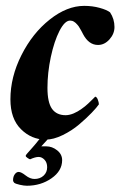

<svg xmlns="http://www.w3.org/2000/svg" viewBox="-20 -458 408 638"><path d="M111.3 3.9H139.6L117.2 28.3H133.8Q153.3 28.3 169.9 41.5Q186.5 54.7 186.5 74.2Q186.5 109.9 151.1 134.5Q115.7 159.2 69.3 159.2Q59.6 159.2 45.7 156Q31.7 152.8 27.3 149.4Q23.4 145.5 23.4 140.6Q23.4 128.9 29.1 121.1Q34.7 113.3 42 113.3Q50.3 113.3 65.2 125Q80.1 136.7 94.7 136.7Q112.8 136.7 124.8 125.7Q136.7 114.7 136.7 97.7Q136.7 82 127.9 72.8Q119.1 63.5 108.4 63.5Q97.2 63.5 80.1 71.3Q78.1 71.3 71.8 67.1Q65.4 63 65.4 59.6Q65.4 57.6 70.8 51.5Q76.2 45.4 88.1 32Q100.1 18.6 111.3 3.9ZM259.8 -438.5Q287.1 -438.5 311 -431.9Q335 -425.3 345.7 -417Q360.4 -395 360.4 -368.2Q360.4 -345.7 343.8 -327.1Q327.1 -308.6 305.7 -308.6Q274.9 -308.6 255.9 -344.7Q255.4 -345.7 252.9 -350.6Q250.5 -355.5 249.3 -357.2Q248 -358.9 245.6 -363.5Q243.2 -368.2 241.5 -370.4Q239.7 -372.6 236.8 -376.2Q233.9 -379.9 231.4 -381.8Q229 -383.8 226.1 -385.7Q223.1 -387.7 219.7 -388.7Q216.3 -389.6 212.9 -389.6Q195.3 -389.6 177.7 -355.5Q160.2 -321.3 148.9 -268.8Q137.7 -216.3 137.7 -166Q137.7 -117.7 152.8 -96.4Q168 -75.2 198.2 -75.2Q204.6 -75.2 211.7 -76.9Q218.8 -78.6 225.1 -81.3Q231.4 -84 238.3 -87.9Q245.1 -91.8 250.7 -95.9Q256.3 -100.1 262.5 -104.7Q268.6 -109.4 272.9 -113.8Q277.3 -118.2 281.7 -122.3Q286.1 -126.5 288.8 -129.2Q291.5 -131.8 293.9 -134.3L295.9 -136.7Q301.3 -136.7 304.9 -127.2Q308.6 -117.7 308.6 -111.3Q301.8 -101.1 284.7 -83.3Q267.6 -65.4 243.2 -44.7Q218.8 -23.9 188.2 -9Q157.7 5.9 131.8 5.9Q84.5 5.9 49.6 -28.8Q14.6 -63.5 14.6 -127.9Q14.6 -202.1 51.3 -274.9Q87.9 -347.7 145.3 -393.1Q202.6 -438.5 259.8 -438.5Z"/></svg>

Font: Crimson
Style: BoldItalic
Weight: 700
Italic angle: -11°
Version: Version 0.8